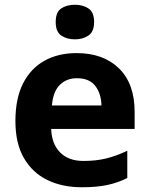

<svg xmlns="http://www.w3.org/2000/svg" viewBox="-20 -780 631 810"><path d="M303 -556Q416 -556 482 -491.5Q548 -427 548 -308V-236H196Q198 -173 233.5 -137Q269 -101 332 -101Q385 -101 428 -111.5Q471 -122 517 -144V-29Q477 -9 432.5 0.5Q388 10 325 10Q243 10 180 -20.5Q117 -51 81 -113Q45 -175 45 -269Q45 -365 77.5 -428.5Q110 -492 168 -524Q226 -556 303 -556ZM304 -450Q261 -450 232.5 -422Q204 -394 199 -335H408Q407 -385 382 -417.5Q357 -450 304 -450ZM296 -760Q329 -760 353 -744.5Q377 -729 377 -687Q377 -646 353 -630Q329 -614 296 -614Q262 -614 238.5 -630Q215 -646 215 -687Q215 -729 238.5 -744.5Q262 -760 296 -760Z"/></svg>

Font: Noto Sans Bengali
Style: Bold
Weight: 700
Designer: Jelle Bosma - Monotype Design Team
Foundry: Monotype Imaging Inc.
Version: Version 2.003; ttfautohint (v1.8.4.7-5d5b)